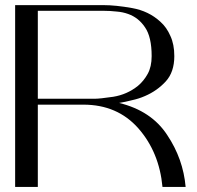

<svg xmlns="http://www.w3.org/2000/svg" viewBox="-20 -741 780 761"><path d="M452.1 -333Q476.6 -336.9 502.9 -343.8Q530.3 -349.6 554.7 -360.4Q602.5 -380.9 636.7 -418Q670.9 -455.1 670.9 -518.6Q670.9 -565.4 655.3 -598.6Q640.6 -632.8 615.2 -655.3Q569.3 -697.3 503.9 -709Q438.5 -720.7 389.6 -720.7Q378.9 -720.7 354.5 -720.7Q330.1 -720.7 299.8 -720.7Q252.9 -720.7 204.1 -720.7Q155.3 -720.7 129.9 -720.7Q124 -720.7 111.3 -720.7Q87.9 -720.7 40 -720.7Q40 -480.5 40 0Q70.3 0 129.9 0Q129.9 -108.4 129.9 -326.2Q154.3 -326.2 210.9 -326.2Q266.6 -326.2 310.5 -326.2Q445.3 -326.2 528.3 -232.4Q611.3 -137.7 624 0Q654.3 0 715.8 0Q706.1 -111.3 642.6 -206.1Q580.1 -301.8 452.1 -333ZM129.9 -349.6Q129.9 -465.8 129.9 -698.2Q144.5 -698.2 172.9 -698.2Q200.2 -698.2 232.4 -698.2Q281.2 -698.2 328.1 -698.2Q374 -698.2 389.6 -698.2Q416 -698.2 441.4 -695.3Q466.8 -693.4 488.3 -685.5Q529.3 -670.9 554.7 -632.8Q581.1 -594.7 581.1 -518.6Q581.1 -476.6 565.4 -448.2Q549.8 -419.9 526.4 -400.4Q483.4 -366.2 428.7 -357.4Q375 -349.6 355.5 -349.6Q350.6 -349.6 311.5 -349.6Q271.5 -349.6 226.6 -349.6Q197.3 -349.6 170.9 -349.6Q144.5 -349.6 129.9 -349.6Z"/></svg>

Font: Suave
Style: Regular
Weight: 400
Designer: Manu Ambady
Version: Version 1.0